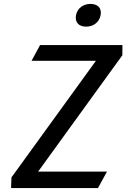

<svg xmlns="http://www.w3.org/2000/svg" viewBox="-20 -960 660 980"><path d="M184.5 -730 141 -649.5H469.5L38.5 -54.5L36.5 0H480L526 -84H174.5L604.5 -678L605 -730ZM368 -882.5C361 -846 382.5 -824 419.5 -824C456.5 -824 486.5 -846 493.5 -882.5C500.5 -918.5 479 -940 442 -940C405 -940 375 -918.5 368 -882.5Z"/></svg>

Font: Monaspace Argon
Style: Italic
Weight: 400
Italic angle: -11°
Designer: Riley Cran & the Lettermatic Team
Foundry: Lettermatic
Version: Version 1.101 (Monaspace Argon)